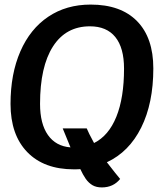

<svg xmlns="http://www.w3.org/2000/svg" viewBox="-20 -730 720 839"><path d="M447 -21Q488 32 505 52Q475 89 425 89Q401 89 384.5 79.5Q368 70 355 52Q342 33 331 9Q322 10 303 10Q172 10 99 -65.5Q26 -141 26 -276Q26 -407 69 -505.5Q112 -604 191 -657Q270 -710 376 -710Q508 -710 579 -637.5Q650 -565 650 -431Q650 -279 597 -172.5Q544 -66 447 -21ZM522 -430Q522 -521 484 -568Q446 -615 373 -615Q268 -615 211.5 -527Q155 -439 155 -276Q155 -189 189.5 -140Q224 -91 288 -86L254 -169H359Q366 -151 391 -105Q455 -137 488.5 -220Q522 -303 522 -430Z"/></svg>

Font: Krub SemiBold
Style: Italic
Weight: 600
Italic angle: -8°
Designer: Ekaluck Peanpanawate
Foundry: Cadson Demak Co.,Ltd.
Version: Version 1.000; ttfautohint (v1.6)